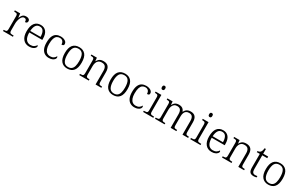

<svg xmlns="http://www.w3.org/2000/svg" viewBox="264 -2524 6662 4308"><g transform="rotate(30 3595.5 -370.0)"><path d="M40 0V-32H52Q78 -32 94.5 -36.5Q111 -41 119 -57Q127 -73 127 -107V-433Q127 -466 119 -480.5Q111 -495 93.5 -499.5Q76 -504 47 -504H38V-536H176L187 -431H191Q204 -461 220 -487Q236 -513 262 -529Q288 -545 329 -545Q376 -545 401 -526Q426 -507 426 -474Q426 -452 412 -436.5Q398 -421 366 -421Q366 -463 351.5 -480.5Q337 -498 306 -498Q277 -498 255.5 -477Q234 -456 220 -422.5Q206 -389 198.5 -350Q191 -311 191 -274V-104Q191 -71 199.5 -56Q208 -41 224.5 -36.5Q241 -32 266 -32H297V0Z M718 10Q617 10 558.5 -61.5Q500 -133 500 -263Q500 -404 554.5 -474Q609 -544 709 -544Q800 -544 851.5 -481Q903 -418 903 -299V-268H566Q567 -149 609.5 -92.5Q652 -36 727 -36Q781 -36 816.5 -59Q852 -82 870 -114Q876 -111 880 -104Q884 -97 884 -87Q884 -69 866 -46Q848 -23 811 -6.5Q774 10 718 10ZM835 -308Q835 -396 804.5 -449.5Q774 -503 707 -503Q639 -503 606 -451.5Q573 -400 568 -308Z M1227 10Q1167 10 1118.5 -18.5Q1070 -47 1042 -108Q1014 -169 1014 -264Q1014 -371 1041.5 -432Q1069 -493 1117 -518.5Q1165 -544 1226 -544Q1270 -544 1306.5 -531Q1343 -518 1365 -494.5Q1387 -471 1387 -439Q1387 -423 1380.5 -412.5Q1374 -402 1361 -397.5Q1348 -393 1328 -392Q1328 -423 1317.5 -448.5Q1307 -474 1284.5 -490Q1262 -506 1224 -506Q1181 -506 1148.5 -484Q1116 -462 1098 -409.5Q1080 -357 1080 -265Q1080 -190 1099 -139Q1118 -88 1153 -62.5Q1188 -37 1238 -37Q1292 -37 1326 -61Q1360 -85 1376 -120Q1383 -114 1386 -106Q1389 -98 1389 -86Q1389 -66 1371 -43.5Q1353 -21 1317 -5.5Q1281 10 1227 10Z M1704 10Q1603 10 1545 -58.5Q1487 -127 1487 -268Q1487 -408 1543 -476Q1599 -544 1708 -544Q1810 -544 1867 -477Q1924 -410 1924 -268Q1924 -127 1868 -58.5Q1812 10 1704 10ZM1705 -30Q1761 -30 1795 -58Q1829 -86 1843.5 -139.5Q1858 -193 1858 -268Q1858 -387 1822.5 -445.5Q1787 -504 1707 -504Q1623 -504 1587.5 -445Q1552 -386 1552 -268Q1552 -153 1588 -91.5Q1624 -30 1705 -30Z M2016 0V-32H2030Q2060 -32 2077 -36.5Q2094 -41 2102 -56.5Q2110 -72 2110 -105V-433Q2110 -466 2102 -480.5Q2094 -495 2078 -499.5Q2062 -504 2036 -504H2021V-536H2163L2171 -452H2176Q2197 -489 2220.5 -509Q2244 -529 2272.5 -536.5Q2301 -544 2336 -544Q2418 -544 2460 -498Q2502 -452 2502 -353V-105Q2502 -72 2509 -56.5Q2516 -41 2533 -36.5Q2550 -32 2578 -32H2588V0H2438V-354Q2438 -420 2411 -459Q2384 -498 2316 -498Q2262 -498 2231 -473.5Q2200 -449 2187 -409.5Q2174 -370 2174 -326V-102Q2174 -70 2182 -55.5Q2190 -41 2207 -36.5Q2224 -32 2253 -32H2263V0Z M2892 10Q2791 10 2733 -58.5Q2675 -127 2675 -268Q2675 -408 2731 -476Q2787 -544 2896 -544Q2998 -544 3055 -477Q3112 -410 3112 -268Q3112 -127 3056 -58.5Q3000 10 2892 10ZM2893 -30Q2949 -30 2983 -58Q3017 -86 3031.5 -139.5Q3046 -193 3046 -268Q3046 -387 3010.5 -445.5Q2975 -504 2895 -504Q2811 -504 2775.5 -445Q2740 -386 2740 -268Q2740 -153 2776 -91.5Q2812 -30 2893 -30Z M3443 10Q3383 10 3334.5 -18.5Q3286 -47 3258 -108Q3230 -169 3230 -264Q3230 -371 3257.5 -432Q3285 -493 3333 -518.5Q3381 -544 3442 -544Q3486 -544 3522.5 -531Q3559 -518 3581 -494.5Q3603 -471 3603 -439Q3603 -423 3596.5 -412.5Q3590 -402 3577 -397.5Q3564 -393 3544 -392Q3544 -423 3533.5 -448.5Q3523 -474 3500.5 -490Q3478 -506 3440 -506Q3397 -506 3364.5 -484Q3332 -462 3314 -409.5Q3296 -357 3296 -265Q3296 -190 3315 -139Q3334 -88 3369 -62.5Q3404 -37 3454 -37Q3508 -37 3542 -61Q3576 -85 3592 -120Q3599 -114 3602 -106Q3605 -98 3605 -86Q3605 -66 3587 -43.5Q3569 -21 3533 -5.5Q3497 10 3443 10Z M3670 0V-32H3690Q3719 -32 3736.5 -36.5Q3754 -41 3762 -55.5Q3770 -70 3770 -102V-431Q3770 -465 3762 -480Q3754 -495 3737.5 -499.5Q3721 -504 3695 -504H3685V-536H3834V-105Q3834 -72 3842 -56.5Q3850 -41 3867.5 -36.5Q3885 -32 3914 -32H3935V0ZM3798 -646Q3780 -646 3768 -657.5Q3756 -669 3756 -698Q3756 -728 3768 -739Q3780 -750 3798 -750Q3815 -750 3827 -739Q3839 -728 3839 -698Q3839 -669 3827 -657.5Q3815 -646 3798 -646Z M3978 0V-32H3995Q4024 -32 4041 -36.5Q4058 -41 4065 -56.5Q4072 -72 4072 -105V-433Q4072 -466 4065 -480.5Q4058 -495 4041.5 -499.5Q4025 -504 4000 -504H3990V-536H4125L4133 -450H4138Q4155 -486 4177.5 -506.5Q4200 -527 4228.5 -535.5Q4257 -544 4289 -544Q4328 -544 4356 -533Q4384 -522 4403 -500.5Q4422 -479 4432 -449H4438Q4454 -482 4476.5 -503Q4499 -524 4528.5 -534Q4558 -544 4595 -544Q4674 -544 4714 -497.5Q4754 -451 4754 -355V-105Q4754 -72 4761.5 -56.5Q4769 -41 4786 -36.5Q4803 -32 4831 -32H4837V0H4690V-354Q4690 -423 4664 -460.5Q4638 -498 4576 -498Q4529 -498 4500.5 -477Q4472 -456 4459.5 -419.5Q4447 -383 4447 -340V-105Q4447 -72 4454 -56.5Q4461 -41 4478 -36.5Q4495 -32 4524 -32H4532V0H4383V-354Q4383 -423 4357 -460.5Q4331 -498 4267 -498Q4221 -498 4192 -474Q4163 -450 4149.5 -411Q4136 -372 4136 -326V-102Q4136 -70 4144 -55.5Q4152 -41 4169.5 -36.5Q4187 -32 4216 -32H4227V0Z M4892 0V-32H4912Q4941 -32 4958.5 -36.5Q4976 -41 4984 -55.5Q4992 -70 4992 -102V-431Q4992 -465 4984 -480Q4976 -495 4959.5 -499.5Q4943 -504 4917 -504H4907V-536H5056V-105Q5056 -72 5064 -56.5Q5072 -41 5089.5 -36.5Q5107 -32 5136 -32H5157V0ZM5020 -646Q5002 -646 4990 -657.5Q4978 -669 4978 -698Q4978 -728 4990 -739Q5002 -750 5020 -750Q5037 -750 5049 -739Q5061 -728 5061 -698Q5061 -669 5049 -657.5Q5037 -646 5020 -646Z M5444 10Q5343 10 5284.5 -61.5Q5226 -133 5226 -263Q5226 -404 5280.5 -474Q5335 -544 5435 -544Q5526 -544 5577.5 -481Q5629 -418 5629 -299V-268H5292Q5293 -149 5335.5 -92.5Q5378 -36 5453 -36Q5507 -36 5542.5 -59Q5578 -82 5596 -114Q5602 -111 5606 -104Q5610 -97 5610 -87Q5610 -69 5592 -46Q5574 -23 5537 -6.5Q5500 10 5444 10ZM5561 -308Q5561 -396 5530.5 -449.5Q5500 -503 5433 -503Q5365 -503 5332 -451.5Q5299 -400 5294 -308Z M5714 0V-32H5728Q5758 -32 5775 -36.5Q5792 -41 5800 -56.5Q5808 -72 5808 -105V-433Q5808 -466 5800 -480.5Q5792 -495 5776 -499.5Q5760 -504 5734 -504H5719V-536H5861L5869 -452H5874Q5895 -489 5918.5 -509Q5942 -529 5970.5 -536.5Q5999 -544 6034 -544Q6116 -544 6158 -498Q6200 -452 6200 -353V-105Q6200 -72 6207 -56.5Q6214 -41 6231 -36.5Q6248 -32 6276 -32H6286V0H6136V-354Q6136 -420 6109 -459Q6082 -498 6014 -498Q5960 -498 5929 -473.5Q5898 -449 5885 -409.5Q5872 -370 5872 -326V-102Q5872 -70 5880 -55.5Q5888 -41 5905 -36.5Q5922 -32 5951 -32H5961V0Z M6536 10Q6468 10 6438 -24.5Q6408 -59 6408 -143V-494H6331V-524Q6350 -524 6369.5 -531Q6389 -538 6402 -551Q6416 -565 6425 -590Q6434 -615 6438 -658H6472V-536H6601V-494H6472V-137Q6472 -81 6491.5 -55.5Q6511 -30 6549 -30Q6566 -30 6580 -31.5Q6594 -33 6610 -36V-1Q6596 4 6575.5 7Q6555 10 6536 10Z M6912 10Q6811 10 6753 -58.5Q6695 -127 6695 -268Q6695 -408 6751 -476Q6807 -544 6916 -544Q7018 -544 7075 -477Q7132 -410 7132 -268Q7132 -127 7076 -58.5Q7020 10 6912 10ZM6913 -30Q6969 -30 7003 -58Q7037 -86 7051.5 -139.5Q7066 -193 7066 -268Q7066 -387 7030.5 -445.5Q6995 -504 6915 -504Q6831 -504 6795.5 -445Q6760 -386 6760 -268Q6760 -153 6796 -91.5Q6832 -30 6913 -30Z"/></g></svg>

Font: Noto Serif Gujarati Light
Style: Regular
Weight: 300
Version: Version 2.102